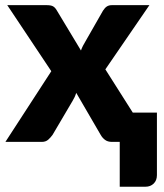

<svg xmlns="http://www.w3.org/2000/svg" viewBox="-26 -538 622 728"><path d="M569 -111V126Q569 146 556.8 158Q544.5 170 525.5 170H428V0H398.5Q382 0 371.8 -8Q361.5 -16 355.5 -27L263 -186Q260.5 -177.5 257 -170Q253.5 -162.5 249.5 -156L173.5 -27Q166.5 -17 157 -8.5Q147.5 0 132.5 0H-5.5L168.5 -268L1.5 -518.5H150.5Q167 -518.5 174.8 -514.2Q182.5 -510 188.5 -500L281 -346.5Q284 -355.5 288.5 -364.2Q293 -373 298.5 -382L364.5 -497.5Q371.5 -508.5 379.2 -513.5Q387 -518.5 398.5 -518.5H540.5L373.5 -275L477.5 -111Z"/></svg>

Font: Lato 2
Style: Regular
Weight: 900
Designer: Lukasz Dziedzic with Adam Twardoch and Botio Nikoltchev
Foundry: tyPoland Lukasz Dziedzic
Version: Version 2.015; 2015-08-06; http://www.latofonts.com/